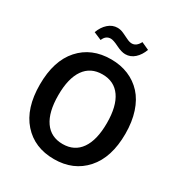

<svg xmlns="http://www.w3.org/2000/svg" viewBox="-207 -1047 1130 1202"><g transform="rotate(30 357.5 -446.0)"><path d="M357.9 -99.1Q442.9 -99.1 488 -164.1Q533.2 -229 533.2 -351.1Q533.2 -473.1 488 -537.6Q442.9 -602.1 357.9 -602.1Q272.5 -602.1 227.3 -537.6Q182.1 -473.1 182.1 -351.1Q182.1 -229 227.3 -164.1Q272.5 -99.1 357.9 -99.1ZM48.8 -351.1Q48.8 -522.9 132.8 -616.9Q216.8 -710.9 357.9 -710.9Q426.8 -710.9 483.4 -687.3Q540 -663.6 581.1 -618.9Q622.1 -574.2 644.5 -505.9Q667 -437.5 667 -351.1Q667 -179.7 582.5 -85Q498 9.8 357.9 9.8Q216.8 9.8 132.8 -85Q48.8 -179.7 48.8 -351.1ZM293.9 -901.9Q315.4 -901.9 337.9 -891.6Q360.4 -881.3 380.9 -871.1Q401.4 -860.8 418 -860.8Q451.2 -860.8 472.2 -901.9L526.9 -877Q511.2 -834 482.4 -808.1Q453.6 -782.2 416 -782.2Q388.7 -782.2 349.1 -802Q309.6 -821.8 291 -821.8Q254.4 -821.8 238.8 -782.2L182.1 -806.2Q197.8 -849.6 227.3 -875.7Q256.8 -901.9 293.9 -901.9Z"/></g></svg>

Font: LT Hoop SemBd
Style: Regular
Weight: 600
Designer: Daniel Lyons
Foundry: LyonsType
Version: Version 1.000